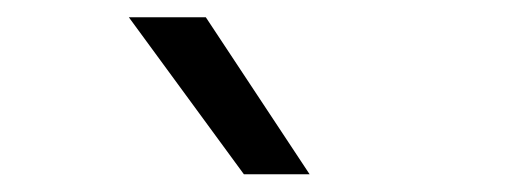

<svg xmlns="http://www.w3.org/2000/svg" viewBox="-20 -828 602 222"><path d="M262 -626.5 129 -808H218L338 -626.5Z"/></svg>

Font: Encode Sans Semi Expanded
Style: Regular
Weight: 400
Width: 6
Designer: Multiple Designers
Foundry: Impallari Type
Version: Version 3.000; ttfautohint (v1.8.3) -l 8 -r 50 -G 200 -x 14 